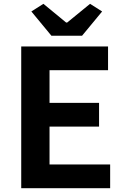

<svg xmlns="http://www.w3.org/2000/svg" viewBox="-20 -984 655 1004"><path d="M91 0H556V-124H239V-322H498V-446H239V-617H545V-741H91ZM249 -797H409L514 -924L451 -964L331 -866H326L207 -964L144 -924Z"/></svg>

Font: Noto Sans Mono CJK SC
Style: Bold
Weight: 700
Designer: Ryoko NISHIZUKA 西塚涼子 (kana, bopomofo & ideographs); Paul D. Hunt (Latin, Greek & Cyrillic); Sandoll Communications 산돌커뮤니
Foundry: Adobe
Version: Version 2.004;hotconv 1.0.118;makeotfexe 2.5.65603